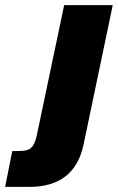

<svg xmlns="http://www.w3.org/2000/svg" viewBox="-139 -564 461 751"><path d="M-91 27H-72Q-47 27 -33 23Q-19 19 -10 5.5Q-1 -8 5 -35L112 -544H302L188 1Q153 167 -24 167H-119Z"/></svg>

Font: Mona Sans Black
Style: Italic
Weight: 900
Italic angle: -11.7°
Designer: Deni Anggara
Foundry: GitHub
Version: Version 2.000